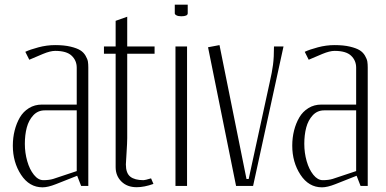

<svg xmlns="http://www.w3.org/2000/svg" viewBox="-20 -800 1660 826"><path d="M359.9 0H329.1L312 -43.9L220.7 -7.8Q186 5.9 163.1 5.9Q106 5.9 70.6 -48.1Q35.2 -102.1 35.2 -173.3Q35.2 -207.5 43 -238.5Q50.8 -269.5 65.4 -294.7Q80.1 -319.8 104.7 -335Q129.4 -350.1 160.2 -350.1H310.1V-508.8Q310.1 -539.6 288.3 -560.3Q266.6 -581.1 217.3 -581.1Q196.3 -581.1 164.6 -567.9L106 -543L88.9 -577.1Q109.4 -586.9 145.3 -596.4Q181.2 -606 217.3 -606Q255.9 -606 283.4 -599.4Q311 -592.8 325.4 -583.7Q339.8 -574.7 348.1 -560.3Q356.4 -545.9 358.2 -535.2Q359.9 -524.4 359.9 -509.8ZM310.1 -64V-325.2H172.4Q143.1 -325.2 123.3 -304Q103.5 -282.7 95.2 -251.2Q86.9 -219.7 86.9 -181.2Q86.9 -142.6 97.2 -106.7Q107.4 -70.8 126 -47.9Q144.5 -24.9 166.5 -24.9Q190.9 -24.9 209 -30.3Z M427.2 -600.1H477.5V-710.4L527.3 -728V-600.1H645V-568.8H527.3V-206.1Q527.3 -187 524.4 -141.8Q521.5 -96.7 521.5 -92.8Q521.5 -55.2 540.5 -40Q559.6 -24.9 597.7 -24.9Q604 -24.9 629.9 -32.7L640.1 -8.8Q600.6 5.4 567.9 5.4Q527.3 5.4 502.4 -19Q477.5 -43.5 477.5 -81.1V-568.8H427.2Z M731.9 -779.8H787.6V-742.7Q787.6 -730 759.8 -730Q746.6 -730 739.3 -733.9Q731.9 -737.8 731.9 -742.7ZM734.9 -600.1H784.7V0H734.9Z M1199.7 -600.1 1068.8 0H995.6L875 -596.7L924.3 -606L1040.5 -29.8H1049.8L1140.1 -444.8Q1150.4 -489.3 1154.5 -521.2Q1158.7 -553.2 1158.7 -600.1Z M1562 0H1531.2L1514.2 -43.9L1422.9 -7.8Q1388.2 5.9 1365.2 5.9Q1308.1 5.9 1272.7 -48.1Q1237.3 -102.1 1237.3 -173.3Q1237.3 -207.5 1245.1 -238.5Q1252.9 -269.5 1267.6 -294.7Q1282.2 -319.8 1306.9 -335Q1331.5 -350.1 1362.3 -350.1H1512.2V-508.8Q1512.2 -539.6 1490.5 -560.3Q1468.8 -581.1 1419.4 -581.1Q1398.4 -581.1 1366.7 -567.9L1308.1 -543L1291 -577.1Q1311.5 -586.9 1347.4 -596.4Q1383.3 -606 1419.4 -606Q1458 -606 1485.6 -599.4Q1513.2 -592.8 1527.6 -583.7Q1542 -574.7 1550.3 -560.3Q1558.6 -545.9 1560.3 -535.2Q1562 -524.4 1562 -509.8ZM1512.2 -64V-325.2H1374.5Q1345.2 -325.2 1325.4 -304Q1305.7 -282.7 1297.4 -251.2Q1289.1 -219.7 1289.1 -181.2Q1289.1 -142.6 1299.3 -106.7Q1309.6 -70.8 1328.1 -47.9Q1346.7 -24.9 1368.7 -24.9Q1393.1 -24.9 1411.1 -30.3Z"/></svg>

Font: Reswysokr
Style: Regular
Weight: 500
Version: Version 0.984